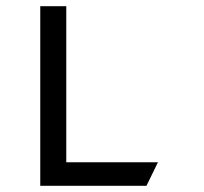

<svg xmlns="http://www.w3.org/2000/svg" viewBox="-20 -600 660 620"><path d="M194 -580H110V0H453L490 -76H194Z"/></svg>

Font: Charger Monospace
Style: Regular
Weight: 400
Designer: Jasper
Foundry: Cannot Into Space Fonts
Version: Version 0.980